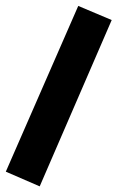

<svg xmlns="http://www.w3.org/2000/svg" viewBox="-25 -436 422 664"><path d="M245.6 -415.5 361.3 -366.7 112.3 208.5 -4.9 157.7Z"/></svg>

Font: Vazir Black FD-UI
Style: Black-FD-UI
Weight: 900
Designer: Saber Rastikerdar
Foundry: Saber Rastikerdar
Version: Version 30.0.0